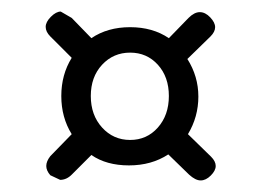

<svg xmlns="http://www.w3.org/2000/svg" viewBox="-20 -357 451 332"><path d="M306 -326Q316 -336 325.5 -336Q335 -336 343.5 -327Q352 -318 352 -310Q352 -302 344 -294L304 -255Q323 -225 323 -190Q323 -155 305 -125L345 -86Q353 -78 353 -70Q353 -62 344.5 -53.5Q336 -45 327 -45Q318 -45 307 -55L271 -90Q242 -71 203 -71Q164 -71 138 -89L104 -55Q95 -46 84 -46L67 -54Q60 -62 60 -70Q60 -78 67 -87L104 -125Q86 -154 86 -191Q86 -228 104 -257L67 -294Q59 -302 59 -310.5Q59 -319 68 -328Q77 -337 85 -337L104 -326L138 -291Q166 -310 205 -310Q244 -310 272 -291ZM253 -136.5Q272 -158 272 -191Q272 -224 253 -245Q234 -266 205 -266Q176 -266 156.5 -245Q137 -224 137 -191Q137 -158 156.5 -136.5Q176 -115 205 -115Q234 -115 253 -136.5Z"/></svg>

Font: Flamenco
Style: Regular
Weight: 400
Designer: Luciano Vergara
Foundry: Luciano Vergara
Version: Version 1.002